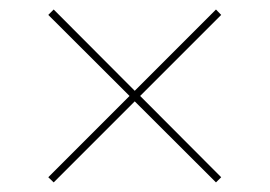

<svg xmlns="http://www.w3.org/2000/svg" viewBox="-20 -445 559 398"><path d="M438.5 -414.1 427.7 -425.3 259.3 -256.8 91.3 -425.3 80.1 -414.1 248.5 -246.1 80.1 -77.6 91.3 -66.9 259.3 -234.9 427.7 -66.9 438.5 -77.6 270.5 -246.1Z"/></svg>

Font: Now Thin
Style: Regular
Weight: 100
Designer: Alfredo Marco Pradil
Foundry: Alfredo Marco Pradil
Version: Version 1.200;hotconv 1.0.109;makeotfexe 2.5.65596